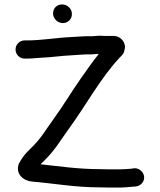

<svg xmlns="http://www.w3.org/2000/svg" viewBox="-20 -817 719 865"><path d="M219 -756.5C219 -732.9 239.9 -713 263 -713C285.8 -713 304 -730.6 304 -753.5C304 -777.7 284.1 -797 259.5 -797C236.3 -797 219 -779.7 219 -756.5ZM91 -553H103C127.1 -553 139.5 -555.8 167 -557C213.1 -558.8 256.1 -565.9 304 -568C328.1 -569 354 -572 377 -572C394.9 -570.9 407.9 -574 425 -574C401.2 -545.1 364.8 -493.2 342 -460.5C300.7 -401.4 266.6 -343.4 225 -286C190 -238.3 167.9 -197.9 129 -159L111 -141C92.3 -124.1 77.8 -103 65 -80C47.4 -31.5 87.1 -2.5 124 1C223.4 9.3 317.3 27 425 27C442.3 27.7 459 28 475 28H516C539.4 28 560.9 25.6 580 24L592 23C603.3 21.7 612.7 16.7 620 8C644 -20.4 618.8 -61 584 -59L572 -57C553.9 -55.5 537.1 -54 516 -54H475C459.7 -54 443.7 -54.3 427 -55C334 -55 246.8 -67.7 163 -77C164.3 -79 166 -80.7 168 -82L186 -100C228.7 -142.7 253.4 -186.1 291 -238C365.7 -339.9 431.8 -463.7 517 -555C517 -555.7 518.7 -557.5 522 -560.5C527.8 -565.7 538.3 -576.5 539.5 -586C540.2 -591.7 545.7 -605.6 542 -613C539.4 -634 517.8 -655 494 -655H454C448 -655 440.7 -655.3 432 -656C411.1 -656 397 -652.4 378 -654C354.3 -654 326.8 -651.2 300 -650C233.7 -647.2 169 -635 103 -635H91C68.5 -635 50 -616.5 50 -594C50 -571.5 68.5 -553 91 -553Z"/></svg>

Font: HoneyBee
Style: Bd
Weight: 700
Foundry: Cannot Into Space Fonts
Version: Version 0.89